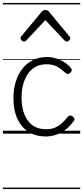

<svg xmlns="http://www.w3.org/2000/svg" viewBox="-20 -905 563 1300"><path d="M291 19Q224 19 175 -11Q126 -41 98.5 -99Q71 -157 71 -239Q71 -300 86.5 -351Q102 -402 131.5 -439.5Q161 -477 203 -498Q245 -519 298 -519Q343 -519 387.5 -499Q432 -479 461 -444Q467 -436 466 -429Q465 -422 456 -413Q447 -404 439.5 -404Q432 -404 425 -410Q396 -437 367.5 -453.5Q339 -470 294 -470Q257 -470 225.5 -454.5Q194 -439 172 -409.5Q150 -380 138 -338Q126 -296 126 -243Q126 -180 144.5 -132Q163 -84 200 -57Q237 -30 293 -30Q325 -30 350 -40Q375 -50 397 -69.5Q419 -89 441 -116Q448 -123 456 -123Q464 -123 472 -117Q480 -110 483 -103Q486 -96 481 -88Q456 -52 425 -28Q394 -4 359.5 7.5Q325 19 291 19ZM143 -623Q135 -623 127 -631Q119 -639 119 -647Q119 -649 120.5 -652Q122 -655 124 -659L262 -825Q267 -831 272.5 -834Q278 -837 287 -837Q296 -837 302 -834Q308 -831 312 -825L450 -659Q454 -655 455 -652Q456 -649 456 -647Q456 -639 448 -631Q440 -623 432 -623Q427 -623 423.5 -625.5Q420 -628 416 -632L287 -769L159 -632Q155 -628 151 -625.5Q147 -623 143 -623ZM0 365H523V375H0ZM0 -20H523V0H0ZM0 -505H523V-500H0ZM0 -885H523V-875H0Z"/></svg>

Font: Playwrite GB J Guides
Style: Regular
Weight: 400
Designer: Veronika Burian, José Scaglione
Foundry: TypeTogether
Version: Version 1.003